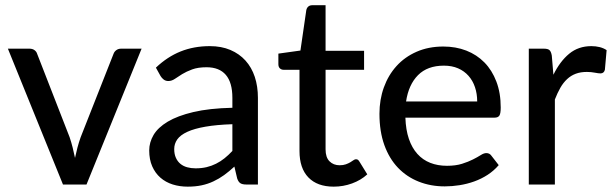

<svg xmlns="http://www.w3.org/2000/svg" viewBox="-20 -690 2296 718"><path d="M509.5 -508 303.5 0H215.5L9.5 -508H90Q101.5 -508 109 -502.5Q116.5 -497 119 -488.5L240.5 -176.5Q247 -157 251.8 -137.8Q256.5 -118.5 260.5 -99.5Q264.5 -118.5 269.5 -137.5Q274.5 -156.5 281.5 -176.5L404.5 -488.5Q407.5 -497 415 -502.5Q422.5 -508 433 -508Z M849 -225.5Q789.5 -223.5 748 -216.2Q706.5 -209 680.5 -197Q654.5 -185 643 -168.8Q631.5 -152.5 631.5 -132.5Q631.5 -113.5 637.8 -99.8Q644 -86 654.8 -77.2Q665.5 -68.5 680 -64.5Q694.5 -60.5 711.5 -60.5Q734 -60.5 752.8 -65Q771.5 -69.5 788 -77.8Q804.5 -86 819.5 -98Q834.5 -110 849 -125.5ZM563 -437Q605.5 -477.5 655.2 -497.5Q705 -517.5 764.5 -517.5Q808 -517.5 841.5 -503.2Q875 -489 898 -463.5Q921 -438 932.8 -402.5Q944.5 -367 944.5 -324V0H901Q886.5 0 879 -4.8Q871.5 -9.5 867 -22.5L856.5 -67Q837 -49 818 -35.2Q799 -21.5 778.2 -11.8Q757.5 -2 734 3Q710.5 8 682 8Q652 8 625.8 -0.2Q599.5 -8.5 580 -25.5Q560.5 -42.5 549.2 -68Q538 -93.5 538 -127.5Q538 -157.5 554.2 -185.2Q570.5 -213 607.2 -235Q644 -257 703.2 -271Q762.5 -285 849 -287V-324Q849 -381.5 824.5 -410Q800 -438.5 752.5 -438.5Q720.5 -438.5 698.8 -430.5Q677 -422.5 661.2 -412.8Q645.5 -403 633.8 -395Q622 -387 609.5 -387Q599.5 -387 592.2 -392.5Q585 -398 580.5 -405.5Z M1228 8Q1166.5 8 1133.2 -26.5Q1100 -61 1100 -125V-429H1041Q1032.5 -429 1026.8 -434.2Q1021 -439.5 1021 -450V-489.5L1103.5 -501L1125.5 -652.5Q1127.5 -661 1133.2 -665.8Q1139 -670.5 1148 -670.5H1197.5V-500H1341.5V-429H1197.5V-131.5Q1197.5 -101.5 1212.2 -86.8Q1227 -72 1250 -72Q1263.5 -72 1273.2 -75.5Q1283 -79 1290 -83.2Q1297 -87.5 1302 -91Q1307 -94.5 1311 -94.5Q1316 -94.5 1318.8 -92.2Q1321.5 -90 1324.5 -85L1353.5 -38Q1329.5 -16 1296.5 -4Q1263.5 8 1228 8Z M1764.5 -310.5Q1764.5 -339.5 1756.2 -364Q1748 -388.5 1732 -406.5Q1716 -424.5 1693 -434.5Q1670 -444.5 1640 -444.5Q1578.5 -444.5 1543.2 -409Q1508 -373.5 1498.5 -310.5ZM1845 -72.5Q1827 -51.5 1803.5 -36.2Q1780 -21 1753.5 -11.5Q1727 -2 1698.8 2.5Q1670.5 7 1643 7Q1590.5 7 1545.8 -10.8Q1501 -28.5 1468.2 -62.8Q1435.5 -97 1417.2 -147.8Q1399 -198.5 1399 -264.5Q1399 -317.5 1415.5 -363.2Q1432 -409 1462.8 -443Q1493.5 -477 1538 -496.5Q1582.5 -516 1638 -516Q1684.5 -516 1723.8 -500.8Q1763 -485.5 1791.5 -456.5Q1820 -427.5 1836.2 -385Q1852.5 -342.5 1852.5 -288Q1852.5 -265.5 1847.5 -257.8Q1842.5 -250 1829 -250H1496Q1497.5 -204.5 1509 -170.8Q1520.5 -137 1540.8 -114.5Q1561 -92 1589 -81Q1617 -70 1651.5 -70Q1684 -70 1707.8 -77.5Q1731.5 -85 1748.8 -93.8Q1766 -102.5 1777.8 -110Q1789.5 -117.5 1798.5 -117.5Q1810.5 -117.5 1817 -108.5Z M2049.5 -410.5Q2074 -460.5 2108.5 -489Q2143 -517.5 2191.5 -517.5Q2208 -517.5 2222.8 -513.8Q2237.5 -510 2248.5 -502.5L2242 -429Q2238.5 -415.5 2225.5 -415.5Q2218.5 -415.5 2204.5 -418.2Q2190.5 -421 2174.5 -421Q2151 -421 2133 -414.2Q2115 -407.5 2100.8 -394.2Q2086.5 -381 2075.5 -361.8Q2064.5 -342.5 2055 -318V0H1957.5V-508H2013.5Q2029.5 -508 2035.2 -502.2Q2041 -496.5 2043.5 -482Z"/></svg>

Font: Lato 2
Style: Regular
Weight: 500
Designer: Lukasz Dziedzic with Adam Twardoch and Botio Nikoltchev
Foundry: tyPoland Lukasz Dziedzic
Version: Version 2.015; 2015-08-06; http://www.latofonts.com/